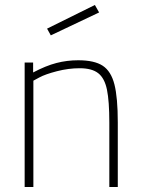

<svg xmlns="http://www.w3.org/2000/svg" viewBox="-20 -751 566 771"><path d="M79 0ZM79 -500H113V-460Q164 -487 206.5 -498Q249 -509 294 -509Q359 -509 392.5 -487Q426 -465 439.5 -412Q453 -359 453 -259V0H419V-259Q419 -345 409.5 -391Q400 -437 374.5 -457Q349 -477 300 -477Q255 -477 208.5 -465Q162 -453 138 -440L114 -427V0H79ZM169 -636 361 -731 378 -701 184 -609Z"/></svg>

Font: Cairo ExtraLight
Style: Regular
Weight: 250
Designer: Mohamed Gaber, the designers of Titillium
Foundry: Kief Type Foundry
Version: Version 2.009; ttfautohint (v1.5.33-1714) -l 8 -r 50 -G 200 